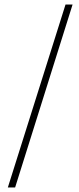

<svg xmlns="http://www.w3.org/2000/svg" viewBox="-20 -772 348 844"><path d="M14.5 52 268 -752H299L46.5 52Z"/></svg>

Font: Imbue Thin
Style: Regular
Weight: 100
Designer: Tyler Finck
Foundry: Etcetera Type Company
Version: Version 1.102